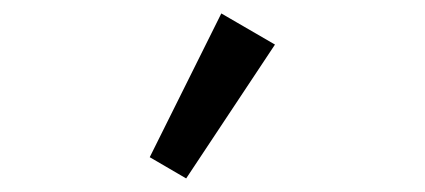

<svg xmlns="http://www.w3.org/2000/svg" viewBox="-20 -762 626 283"><path d="M306.2 -742.2 385.3 -696.3 254.4 -499 200.7 -530.3Z"/></svg>

Font: Consola Mono
Style: Book
Weight: 400
Monospace: yes
Version: Version 2.001